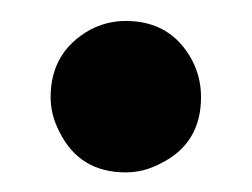

<svg xmlns="http://www.w3.org/2000/svg" viewBox="-20 -163 245 187"><path d="M29.3 -68.4Q29.3 -112.3 67.4 -133.8Q84 -142.6 102.5 -142.6Q146.5 -142.6 167 -104.5Q175.8 -87.9 175.8 -68.4Q175.8 -23.4 136.7 -3.9Q120.1 4.9 102.5 4.9Q57.6 4.9 38.1 -34.2Q29.3 -50.8 29.3 -68.4Z"/></svg>

Font: Post No Bills Jaffna ExtraBold
Style: Regular
Weight: 800
Designer: Kosala Senevirathne, Siva Puranthara, Lasantha Premarathna, Tharique Azeez
Foundry: Mooniak
Version: Version 1.220 ; ttfautohint (v1.6)